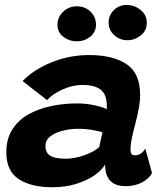

<svg xmlns="http://www.w3.org/2000/svg" viewBox="-20 -762 688 790"><path d="M195 8.5Q109 8.5 57.5 -24.8Q6 -58 6 -135.5Q6 -191 30.8 -229.5Q55.5 -268 97.2 -291.5Q139 -315 191.2 -325.8Q243.5 -336.5 298 -336.5Q336.5 -336.5 372.8 -328Q409 -319.5 419 -312.5Q420 -321 419.2 -336Q418.5 -351 414.5 -362Q400.5 -412.5 320 -412.5Q277.5 -412.5 236 -393.2Q194.5 -374 173.5 -350L73 -428.5Q119 -476 192.5 -505.8Q266 -535.5 346.5 -535.5Q444.5 -535.5 500.5 -498.2Q556.5 -461 556.5 -372.5Q556.5 -346 551 -315.8Q545.5 -285.5 537.5 -256Q529.5 -226 523.2 -197.2Q517 -168.5 517 -146Q517 -132 521.8 -127.5Q526.5 -123 536 -123Q561 -123 578 -150.5L605.5 -50Q593.5 -27 564.5 -11.5Q535.5 4 496.5 4Q412.5 4 412.5 -85.5Q400 -62.5 368.8 -40.8Q337.5 -19 292.8 -5.2Q248 8.5 195 8.5ZM251 -109Q286.5 -109 327 -123.2Q367.5 -137.5 388.5 -157Q391.5 -172.5 395 -188.8Q398.5 -205 402 -217Q392 -221.5 362.8 -226.8Q333.5 -232 300 -232Q270 -232 239.2 -224.5Q208.5 -217 187.8 -201.5Q167 -186 167 -161.5Q167 -133.5 186.8 -121.2Q206.5 -109 251 -109ZM505 -596.5Q473 -596.5 450 -617.2Q427 -638 427 -669Q427 -699.5 448.5 -720.5Q470 -741.5 500.5 -741.5Q534 -741.5 559 -720.8Q584 -700 584 -668.5Q584 -635.5 559 -616Q534 -596.5 505 -596.5ZM296 -592Q265 -592 240.8 -610.5Q216.5 -629 216.5 -659Q216.5 -691.5 239.8 -713.8Q263 -736 295.5 -736Q330.5 -736 352.8 -713.8Q375 -691.5 375 -660Q375 -630.5 351.5 -611.2Q328 -592 296 -592Z"/></svg>

Font: Grandstander
Style: Bold Italic
Weight: 700
Italic angle: -15°
Designer: Tyler Finck
Foundry: Etcetera Type Co
Version: Version 1.200; ttfautohint (v1.8.3)